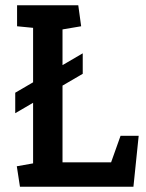

<svg xmlns="http://www.w3.org/2000/svg" viewBox="-20 -711 555 731"><path d="M38 -358 295 -508V-430L38 -280ZM56 0 44 -78 106 -89V-605L45 -611V-691H278L289 -611L218 -599V-93H403L439 -194H508L488 0Z"/></svg>

Font: Kreon Light Medium
Style: Regular
Weight: 500
Version: Version 2.002